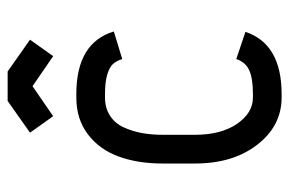

<svg xmlns="http://www.w3.org/2000/svg" viewBox="-144 -582 739 490"><g transform="rotate(-90 225.0 -337.5)"><path d="M287.1 -687 368.2 -629.9 326.2 -570.8 249.5 -623.5 172.9 -570.8 130.9 -629.9 211.9 -687ZM229.5 -438.5H220.7Q193.4 -438.5 173.8 -425.5Q154.3 -412.6 144.3 -390.4Q134.3 -368.2 129.9 -344Q125.5 -319.8 125.5 -291.5V-208.5Q125.5 -142.6 153.3 -101.8Q181.2 -61 220.7 -61H229.5Q270 -61 290.5 -70.6Q311 -80.1 318.8 -103.5L388.2 -80.1Q357.4 12.2 229.5 12.2H220.7Q148.4 12.2 100.3 -49.8Q52.2 -111.8 52.2 -208.5V-291.5Q52.2 -355 70.1 -403.8Q87.9 -452.6 126.7 -482.2Q165.5 -511.7 220.7 -511.7H229.5Q360.4 -511.7 389.2 -416L318.8 -394.5Q314.5 -408.7 306.6 -417.7Q298.8 -426.8 279.8 -432.6Q260.7 -438.5 229.5 -438.5Z"/></g></svg>

Font: Anka/Coder Narrow
Style: Regular
Weight: 400
Width: 3
Monospace: yes
Version: Version 001.100